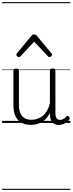

<svg xmlns="http://www.w3.org/2000/svg" viewBox="-20 -1163 686 1816"><path d="M270 18Q222 18 185 -1.5Q148 -21 127.5 -61.5Q107 -102 107 -166V-496Q107 -505 113 -509.5Q119 -514 132 -514Q146 -514 152.5 -509.5Q159 -505 159 -496V-171Q159 -127 171.5 -95.5Q184 -64 210 -47Q236 -30 277 -30Q306 -30 333 -39Q360 -48 383 -66.5Q406 -85 424 -115Q442 -145 452 -186V-496Q452 -506 458.5 -510.5Q465 -515 479 -515Q492 -515 498 -510.5Q504 -506 504 -496V-93Q504 -73 508.5 -58.5Q513 -44 523 -36.5Q533 -29 547 -29Q557 -29 567 -32.5Q577 -36 587 -43Q597 -50 607 -61Q613 -67 620 -66.5Q627 -66 633 -59Q638 -54 639.5 -47Q641 -40 636 -34Q625 -19 609 -7Q593 5 575 12Q557 19 537 19Q517 19 502 13Q487 7 476 -5Q465 -17 459 -35Q453 -53 452 -76V-97Q437 -63 415.5 -41Q394 -19 370 -6Q346 7 320.5 12.5Q295 18 270 18ZM158 -623Q150 -623 142.5 -631Q135 -639 135 -647Q135 -649 136 -652Q137 -655 140 -659L278 -825Q283 -831 288.5 -834Q294 -837 303 -837Q312 -837 317.5 -834Q323 -831 328 -825L466 -659Q470 -655 471 -652Q472 -649 472 -647Q472 -639 464 -631Q456 -623 448 -623Q443 -623 439.5 -625.5Q436 -628 432 -632L303 -769L175 -632Q171 -628 167 -625.5Q163 -623 158 -623ZM0 623H646V633H0ZM0 -20H646V0H0ZM0 -505H646V-500H0ZM0 -1143H646V-1133H0Z"/></svg>

Font: Playwrite CL Guides
Style: Regular
Weight: 400
Designer: Veronika Burian, José Scaglione
Foundry: TypeTogether
Version: Version 1.003